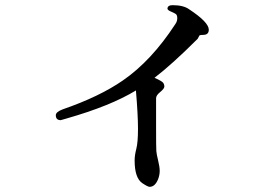

<svg xmlns="http://www.w3.org/2000/svg" viewBox="-20 -689 1040 743"><path d="M788 -574Q788 -554 766 -554Q755 -554 752 -552L745 -539Q647 -441 578 -388Q607 -375 611.5 -368.5Q616 -362 616 -354Q616 -346 600 -333Q584 -320 584 -309V-200Q584 -116 585 -104Q586 -92 592 -67.5Q598 -43 598 -27.5Q598 -12 592 4Q580 34 559 34Q552 34 531 20Q501 0 501 -68Q501 -88 507.5 -113Q514 -138 514 -191Q514 -244 506 -339Q408 -279 236 -230Q217 -224 215 -224Q196 -224 196 -243Q196 -256 223 -266Q365 -315 456 -378Q566 -454 658 -595Q666 -606 666 -618.5Q666 -631 660 -635Q654 -639 641 -644.5Q628 -650 628 -656Q629 -669 648 -669Q690 -669 712 -653Q788 -603 788 -574Z"/></svg>

Font: Sawarabi Mincho
Style: Regular
Weight: 400
Version: Version 1.00